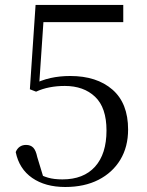

<svg xmlns="http://www.w3.org/2000/svg" viewBox="-20 -748 598 783"><path d="M246.1 14.6Q164.8 14.6 111.4 -22.3Q58 -59.3 44.1 -127.8Q49.7 -142.1 60.6 -149.6Q71.5 -157 86.2 -157Q104.6 -157 115.5 -146Q126.3 -135 131.9 -107.6L159.8 -15.8L125.8 -44.7Q151.9 -30.4 176.1 -23.4Q200.4 -16.4 234.5 -16.4Q320.8 -16.4 367.6 -68.3Q414.3 -120.2 414.3 -215.9Q414.3 -309.1 367.8 -353.3Q321.3 -397.5 244.2 -397.5Q211.4 -397.5 182.3 -391.8Q153.1 -386.2 127.1 -374.2L101.8 -383.9L125.1 -728H482.7V-657.8H141.3L160.2 -703.9L139 -391.1L108.8 -400.9Q148.1 -421.5 186.1 -429.8Q224 -438.1 266.5 -438.1Q374.6 -438.1 438.5 -382.6Q502.4 -327.1 502.4 -219.8Q502.4 -149.1 470.7 -96.6Q439 -44.1 381.6 -14.7Q324.2 14.6 246.1 14.6Z"/></svg>

Font: Noto Serif HK
Style: Regular
Weight: 200
Designer: Ryoko NISHIZUKA 西塚涼子 (kana & ideographs); Frank Grießhammer (Latin, Greek & Cyrillic); Wenlong ZHANG 张文龙 (bopomofo); San
Foundry: Adobe
Version: Version 2.001;hotconv 1.1.0;makeotfexe 2.6.0